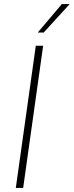

<svg xmlns="http://www.w3.org/2000/svg" viewBox="-20 -921 362 941"><path d="M57.5 0H93.5L191.5 -697H155.5ZM165 -761.5H194L321.5 -901H283Z"/></svg>

Font: HK Grotesk ExtraLight
Style: Italic
Weight: 200
Italic angle: -16°
Designer: Alfredo Marco Pradil
Foundry: Hanken Design Co.
Version: Version 3.001;FEAKit 1.0